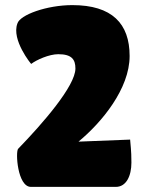

<svg xmlns="http://www.w3.org/2000/svg" viewBox="-20 -731 565 751"><path d="M433 0C474 0 494 -43 494 -95C494 -116 494 -132 489 -185L287 -177C378 -252 487 -384 487 -512C487 -639 418 -711 263 -711C163 -711 58 -673 48 -639C24 -575 102 -480 102 -481C123 -497 172 -519 208 -519C261 -519 275 -498 275 -463C275 -395 147 -248 51 -149C40 -138 48 0 101 0Z"/></svg>

Font: Lilita 2
Style: Regular
Weight: 400
Designer: Juan Montoreano
Foundry: Juan Montoreano
Version: Version 2.001